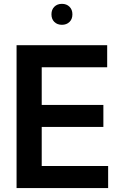

<svg xmlns="http://www.w3.org/2000/svg" viewBox="-20 -964 634 984"><path d="M64.9 0V-732.4H529.3V-619.1H193.8V-426.3H509.8V-313.5H193.8V-113.3H534.2V0ZM297.4 -836.9Q273.4 -836.9 258.5 -851.6Q243.7 -866.2 243.7 -890.6Q243.7 -914.6 258.5 -929.4Q273.4 -944.3 297.4 -944.3Q321.3 -944.3 336.2 -929.4Q351.1 -914.6 351.1 -890.6Q351.1 -866.2 336.2 -851.6Q321.3 -836.9 297.4 -836.9Z"/></svg>

Font: Kumbh Sans SemiBold
Style: Regular
Weight: 600
Version: Version 1.005